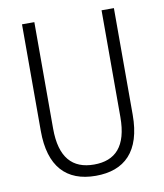

<svg xmlns="http://www.w3.org/2000/svg" viewBox="-82 -781 732 858"><g transform="rotate(-10 284.5 -352.0)"><path d="M493 -230V-714H437V-230C437 -96 381 -41 285 -41C187 -41 132 -99 132 -231V-714H76V-230C76 -69 150 10 284 10C414 10 493 -63 493 -230Z"/></g></svg>

Font: Noto Sans Devanagari Condensed Light
Style: Regular
Weight: 300
Width: 3
Designer: Jelle Bosma - Monotype Design Team
Foundry: Monotype Imaging Inc.
Version: Version 2.004